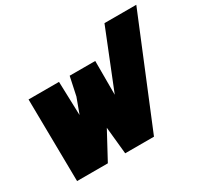

<svg xmlns="http://www.w3.org/2000/svg" viewBox="-145 -896 1152 1092"><g transform="rotate(-30 431.5 -350.0)"><path d="M70 0 63 -540H263L270 -318L307 -418L333 -540H501V-318L654 -700H863L575 0H386L368 -178L272 0Z"/></g></svg>

Font: Kanit Black
Style: Italic
Weight: 900
Italic angle: -12°
Designer: Katatrad Team
Foundry: CadsonDemak
Version: Version 2.000; ttfautohint (v1.8.3)